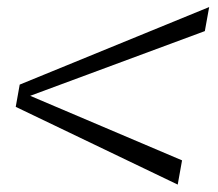

<svg xmlns="http://www.w3.org/2000/svg" viewBox="-20 -508 602 531"><path d="M471.5 2.5 23.5 -212.5 34.5 -274 558.5 -488.5 546.5 -422 63.5 -243 483.5 -64.5Z"/></svg>

Font: Anybody UltraExpanded Light
Style: Italic
Weight: 300
Width: 9
Italic angle: -10°
Designer: Tyler Finck
Foundry: Etcetera Type Company
Version: Version 1.010; ttfautohint (v1.8.3) -l 8 -r 50 -G 200 -x 14 